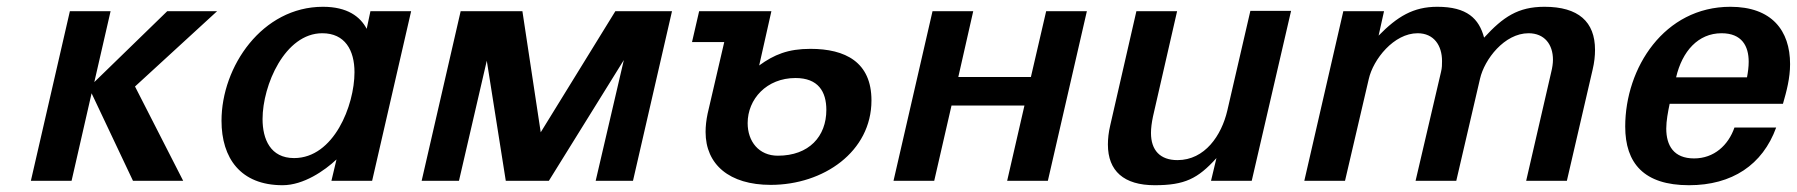

<svg xmlns="http://www.w3.org/2000/svg" viewBox="-20 -533 5297 566"><path d="M71 0H191L250 -258L372 0H520L378 -278L620 -500H473L258 -291L306 -500H186Z M633 -177C633 -67 689 13 813 13C875 13 937 -30 972 -63L957 0H1077L1192 -500H1072L1061 -448C1042 -484 1004 -513 932 -513C753 -513 633 -337 633 -177ZM754 -182C754 -282 820 -435 930 -435C997 -435 1025 -385 1025 -320C1025 -222 964 -67 847 -67C777 -67 754 -123 754 -182Z M1846 0 1961 -500H1794L1574 -143L1520 -500H1338L1223 0H1333L1415 -354L1471 0H1598L1819 -356L1736 0Z M2020 -409H2115L2066 -198C2062 -179 2060 -161 2060 -144C2060 -48 2130 12 2252 12C2408 12 2549 -86 2549 -237C2549 -350 2472 -389 2369 -389C2303 -389 2262 -372 2218 -340L2254 -500H2041ZM2184 -170C2184 -241 2240 -303 2325 -303C2392 -303 2416 -263 2416 -209C2416 -131 2365 -74 2273 -74C2217 -74 2184 -116 2184 -170Z M3069 0 3184 -500H3064L3019 -306H2805L2849 -500H2729L2614 0H2734L2785 -222H3000L2949 0Z M3246 -107C3246 -29 3293 13 3384 13C3472 13 3511 -6 3566 -67L3550 0H3670L3786 -501H3666L3598 -207C3581 -134 3532 -61 3451 -61C3400 -61 3373 -90 3373 -141C3373 -155 3375 -171 3379 -190L3450 -500H3330L3253 -164C3248 -143 3246 -124 3246 -107Z M3825 0H3945L4015 -300C4028 -358 4089 -435 4159 -435C4207 -435 4231 -399 4231 -353C4231 -343 4231 -333 4228 -321L4153 0H4273L4343 -301C4356 -358 4415 -435 4486 -435C4533 -435 4558 -402 4558 -357C4558 -346 4556 -333 4553 -321L4479 0H4599L4675 -328C4680 -349 4682 -368 4682 -386C4682 -469 4633 -513 4533 -513C4455 -513 4411 -483 4355 -422C4340 -478 4305 -513 4217 -513C4146 -513 4099 -484 4044 -428L4060 -500H3940Z M4771 -160C4771 -52 4826 13 4959 13C5086 13 5176 -47 5216 -157H5093C5075 -105 5033 -66 4974 -66C4914 -66 4892 -104 4892 -154C4892 -177 4897 -203 4902 -227H5236C5247 -265 5257 -303 5257 -344C5257 -443 5203 -513 5081 -513C4886 -513 4771 -333 4771 -160ZM4921 -305C4939 -382 4986 -435 5055 -435C5115 -435 5135 -397 5135 -351C5135 -336 5133 -321 5130 -305Z"/></svg>

Font: Perun SemiBold Italic
Style: Regular
Weight: 400
Italic angle: -12°
Foundry: Copyright (c) Stefan Peev, Context Ltd, 2016
Version: Version 1.026